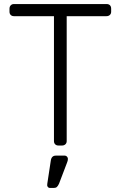

<svg xmlns="http://www.w3.org/2000/svg" viewBox="-20 -720 597 950"><path d="M269 0Q259 0 253 -6Q247 -12 247 -22V-640H49Q39 -640 33 -646Q27 -652 27 -662V-677Q27 -687 33 -693.5Q39 -700 49 -700H507Q518 -700 524 -694Q530 -688 530 -677V-662Q530 -652 523.5 -646Q517 -640 507 -640H310V-22Q310 -12 303.5 -6Q297 0 287 0ZM228 210Q220 210 216 204Q212 198 214 189L231 77Q234 50 256 50H301Q307 50 311.5 55Q316 60 316 66Q316 75 312 84L272 189Q267 200 261.5 205Q256 210 246 210Z"/></svg>

Font: Rubik AZ
Style: Regular
Weight: 300
Designer: Hubert and Fischer
Foundry: Hubert & Fischer
Version: Version 2.000